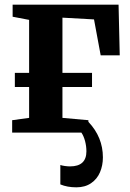

<svg xmlns="http://www.w3.org/2000/svg" viewBox="-20 -567 555 821"><path d="M358 -53V-46Q420 19.5 420 106Q420 140.5 407.5 169.8Q395 199 369.2 216.5Q343.5 234 306.5 234Q267.5 234 238 221.5V138.5Q245 141 257.2 142.8Q269.5 144.5 279.5 144.5Q349.5 144.5 349.5 80Q349.5 58.5 343.8 36.5Q338 14.5 328 0H32V-53L104.5 -63V-195H43.5V-255.5H104.5V-482L34 -495.5V-547H487L492 -330.5H410.5L382 -484L247 -491.5V-255.5H373.5V-195H247V-63Z"/></svg>

Font: Merriweather Text
Style: Bold
Weight: 700
Designer: Eben Sorkin
Foundry: Eben Sorkin
Version: Version 2.100